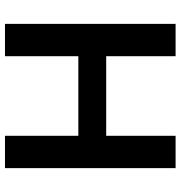

<svg xmlns="http://www.w3.org/2000/svg" viewBox="3 -729 726 772"><g transform="rotate(90 366.0 -343.0)"><path d="M76 0V-686H206V-407H526V-686H656V0H526V-295H206V0Z"/></g></svg>

Font: Archivo Variable SemiBold
Style: Regular
Weight: 600
Designer: Hector Gatti
Foundry: Omnibus-Type
Version: Version 2.001